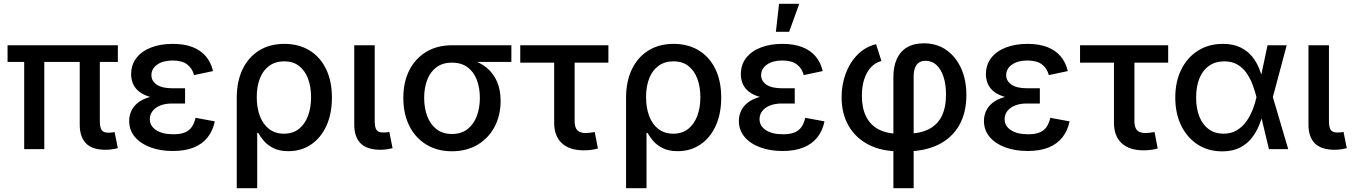

<svg xmlns="http://www.w3.org/2000/svg" viewBox="-20 -779 7066 1003"><path d="M530.8 3.4Q461.4 3.4 429 -30.3Q396.5 -64 396.5 -127.4V-514.2H501.5V-147Q501.5 -113.8 510.7 -99.9Q520 -85.9 546.4 -85.9Q558.6 -85.9 565.7 -86.7Q572.8 -87.4 578.6 -89.4L595.7 -4.9Q585 -2.4 568.1 0.5Q551.3 3.4 530.8 3.4ZM106.4 0V-514.2H211.4V0ZM19.5 -455.6V-542.5H595.7V-455.6Z M882.8 9.8Q817.9 9.8 766.1 -9.3Q714.4 -28.3 684.6 -63.7Q654.8 -99.1 654.8 -147.5Q654.8 -173.3 665.3 -197.8Q675.8 -222.2 699.7 -241.7Q723.6 -261.2 763.9 -272.7Q804.2 -284.2 863.3 -284.2H946.8V-238.3H878.9Q843.3 -238.3 817.1 -227.8Q791 -217.3 776.9 -198.7Q762.7 -180.2 762.7 -156.2Q762.7 -121.1 795.4 -99.4Q828.1 -77.6 885.7 -77.6Q922.9 -77.6 946 -87.4Q969.2 -97.2 982.2 -116.2Q995.1 -135.3 1001.5 -163.6L1102.1 -145Q1092.3 -96.7 1064.9 -61.8Q1037.6 -26.9 992.2 -8.5Q946.8 9.8 882.8 9.8ZM864.3 -261.2Q806.6 -261.2 768.1 -271.7Q729.5 -282.2 706.8 -300.5Q684.1 -318.8 674.6 -342.3Q665 -365.7 665 -390.6Q665 -440.9 692.9 -476.6Q720.7 -512.2 769.8 -531Q818.8 -549.8 882.3 -549.8Q942.4 -549.8 985.4 -533.2Q1028.3 -516.6 1055.2 -485.1Q1082 -453.6 1092.8 -407.7L993.7 -386.7Q984.4 -422.4 957.5 -442.6Q930.7 -462.9 881.8 -462.9Q831.1 -462.9 801 -441.4Q771 -419.9 771 -386.2Q771 -356 798.6 -336.9Q826.2 -317.9 879.9 -317.9H946.8V-261.2Z M1216.8 204.1V-268.1Q1216.8 -354 1247.3 -417.2Q1277.8 -480.5 1333.5 -515.1Q1389.2 -549.8 1465.3 -549.8Q1540.5 -549.8 1596.4 -515.9Q1652.3 -481.9 1683.1 -418.9Q1713.9 -356 1713.9 -269Q1713.9 -184.1 1684.8 -121.1Q1655.8 -58.1 1604.5 -23.7Q1553.2 10.7 1486.8 10.7Q1439 10.7 1407.7 -5.4Q1376.5 -21.5 1357.9 -43.7Q1339.4 -65.9 1329.1 -84.5H1323.7V204.1ZM1462.9 -80.6Q1509.8 -80.6 1541.3 -105.5Q1572.8 -130.4 1588.9 -173.3Q1605 -216.3 1605 -271.5Q1605 -325.2 1589.4 -367.4Q1573.7 -409.7 1542.7 -434.1Q1511.7 -458.5 1464.4 -458.5Q1418.9 -458.5 1386.7 -435.3Q1354.5 -412.1 1337.9 -370.1Q1321.3 -328.1 1321.3 -271.5Q1321.3 -215.3 1337.9 -172.1Q1354.5 -128.9 1386.2 -104.7Q1418 -80.6 1462.9 -80.6Z M1967.3 3.4Q1897.5 3.4 1864 -30Q1830.6 -63.5 1830.6 -127.4V-542.5H1937.5V-147.5Q1937.5 -114.3 1946.5 -100.6Q1955.6 -86.9 1981.9 -86.9Q1994.1 -86.9 2001 -87.6Q2007.8 -88.4 2013.7 -90.3L2030.8 -4.9Q2019.5 -2 2002.7 0.7Q1985.8 3.4 1967.3 3.4Z M2340.8 11.2Q2264.2 11.2 2207 -23.7Q2149.9 -58.6 2118.4 -121.3Q2086.9 -184.1 2086.9 -267.6Q2086.9 -350.6 2118.4 -412.4Q2149.9 -474.1 2207 -508.3Q2264.2 -542.5 2340.8 -542.5H2651.4V-455.6H2417L2340.8 -451.7Q2292 -451.7 2259.8 -427.5Q2227.5 -403.3 2211.7 -361.6Q2195.8 -319.8 2195.8 -267.6Q2195.8 -215.3 2211.7 -172.6Q2227.5 -129.9 2259.8 -104.5Q2292 -79.1 2340.8 -79.1Q2390.1 -79.1 2422.6 -104.7Q2455.1 -130.4 2470.9 -173.1Q2486.8 -215.8 2486.8 -267.6Q2486.8 -319.8 2470.9 -361.6Q2455.1 -403.3 2422.6 -427.5Q2390.1 -451.7 2340.8 -451.7V-480.5Q2397 -480.5 2443.6 -466.3Q2490.2 -452.1 2524.2 -423.6Q2558.1 -395 2576.7 -352.1Q2595.2 -309.1 2595.2 -251.5Q2595.2 -176.3 2563.7 -116.7Q2532.2 -57.1 2474.9 -22.9Q2417.5 11.2 2340.8 11.2Z M3029.8 6.3Q2955.1 6.3 2915 -31Q2875 -68.4 2875 -137.2V-451.7H2697.8V-542.5H3158.2V-451.7H2981.9V-146.5Q2981.9 -113.8 2995.4 -98.9Q3008.8 -84 3040.5 -84Q3049.8 -84 3063.2 -85.7Q3076.7 -87.4 3086.9 -89.4L3103.5 -3.4Q3087.4 1.5 3068.1 3.9Q3048.8 6.3 3029.8 6.3Z M3250.5 204.1V-268.1Q3250.5 -354 3281 -417.2Q3311.5 -480.5 3367.2 -515.1Q3422.9 -549.8 3499 -549.8Q3574.2 -549.8 3630.1 -515.9Q3686 -481.9 3716.8 -418.9Q3747.6 -356 3747.6 -269Q3747.6 -184.1 3718.5 -121.1Q3689.5 -58.1 3638.2 -23.7Q3586.9 10.7 3520.5 10.7Q3472.7 10.7 3441.4 -5.4Q3410.2 -21.5 3391.6 -43.7Q3373 -65.9 3362.8 -84.5H3357.4V204.1ZM3496.6 -80.6Q3543.5 -80.6 3575 -105.5Q3606.4 -130.4 3622.6 -173.3Q3638.7 -216.3 3638.7 -271.5Q3638.7 -325.2 3623 -367.4Q3607.4 -409.7 3576.4 -434.1Q3545.4 -458.5 3498 -458.5Q3452.6 -458.5 3420.4 -435.3Q3388.2 -412.1 3371.6 -370.1Q3355 -328.1 3355 -271.5Q3355 -215.3 3371.6 -172.1Q3388.2 -128.9 3419.9 -104.7Q3451.7 -80.6 3496.6 -80.6Z M4067.9 9.8Q4002.9 9.8 3951.2 -9.3Q3899.4 -28.3 3869.6 -63.7Q3839.8 -99.1 3839.8 -147.5Q3839.8 -173.3 3850.3 -197.8Q3860.8 -222.2 3884.8 -241.7Q3908.7 -261.2 3949 -272.7Q3989.3 -284.2 4048.3 -284.2H4131.8V-238.3H4064Q4028.3 -238.3 4002.2 -227.8Q3976.1 -217.3 3961.9 -198.7Q3947.8 -180.2 3947.8 -156.2Q3947.8 -121.1 3980.5 -99.4Q4013.2 -77.6 4070.8 -77.6Q4107.9 -77.6 4131.1 -87.4Q4154.3 -97.2 4167.2 -116.2Q4180.2 -135.3 4186.5 -163.6L4287.1 -145Q4277.3 -96.7 4250 -61.8Q4222.7 -26.9 4177.2 -8.5Q4131.8 9.8 4067.9 9.8ZM4049.3 -261.2Q3991.7 -261.2 3953.1 -271.7Q3914.6 -282.2 3891.8 -300.5Q3869.1 -318.8 3859.6 -342.3Q3850.1 -365.7 3850.1 -390.6Q3850.1 -440.9 3877.9 -476.6Q3905.8 -512.2 3954.8 -531Q4003.9 -549.8 4067.4 -549.8Q4127.4 -549.8 4170.4 -533.2Q4213.4 -516.6 4240.2 -485.1Q4267.1 -453.6 4277.8 -407.7L4178.7 -386.7Q4169.4 -422.4 4142.6 -442.6Q4115.7 -462.9 4066.9 -462.9Q4016.1 -462.9 3986.1 -441.4Q3956.1 -419.9 3956.1 -386.2Q3956.1 -356 3983.6 -336.9Q4011.2 -317.9 4064.9 -317.9H4131.8V-261.2ZM4033.2 -612.8 4049.8 -759.3H4155.3L4102.5 -612.8Z M4647 204.1V-376.5Q4647 -431.2 4664.8 -470.7Q4682.6 -510.3 4718 -531.5Q4753.4 -552.7 4806.6 -552.7Q4872.6 -552.7 4922.4 -518.6Q4972.2 -484.4 5000.2 -423.6Q5028.3 -362.8 5028.3 -282.7Q5028.3 -189.5 4990.2 -123.5Q4952.1 -57.6 4881.1 -22.9Q4810.1 11.7 4711.9 11.7H4678.7Q4585 11.7 4517.1 -23.4Q4449.2 -58.6 4412.8 -122.3Q4376.5 -186 4376.5 -271Q4376.5 -336.4 4397.9 -394.5Q4419.4 -452.6 4459.7 -493.4Q4500 -534.2 4556.6 -548.3L4584.5 -460.4Q4552.7 -452.1 4530 -427.7Q4507.3 -403.3 4494.9 -365.5Q4482.4 -327.6 4482.4 -278.8Q4482.4 -214.8 4504.4 -170.4Q4526.4 -126 4570.1 -103Q4613.8 -80.1 4678.7 -80.1H4711.9Q4781.7 -80.1 4828.6 -102.5Q4875.5 -125 4898.7 -170.7Q4921.9 -216.3 4921.9 -285.2Q4921.9 -336.9 4909.2 -376.7Q4896.5 -416.5 4872.6 -439Q4848.6 -461.4 4814.9 -461.4Q4793 -461.4 4779.1 -450.9Q4765.1 -440.4 4759 -421.9Q4752.9 -403.3 4752.9 -378.9V204.1Z M5348.1 9.8Q5283.2 9.8 5231.4 -9.3Q5179.7 -28.3 5149.9 -63.7Q5120.1 -99.1 5120.1 -147.5Q5120.1 -173.3 5130.6 -197.8Q5141.1 -222.2 5165 -241.7Q5189 -261.2 5229.2 -272.7Q5269.5 -284.2 5328.6 -284.2H5412.1V-238.3H5344.2Q5308.6 -238.3 5282.5 -227.8Q5256.3 -217.3 5242.2 -198.7Q5228 -180.2 5228 -156.2Q5228 -121.1 5260.7 -99.4Q5293.5 -77.6 5351.1 -77.6Q5388.2 -77.6 5411.4 -87.4Q5434.6 -97.2 5447.5 -116.2Q5460.4 -135.3 5466.8 -163.6L5567.4 -145Q5557.6 -96.7 5530.3 -61.8Q5502.9 -26.9 5457.5 -8.5Q5412.1 9.8 5348.1 9.8ZM5329.6 -261.2Q5272 -261.2 5233.4 -271.7Q5194.8 -282.2 5172.1 -300.5Q5149.4 -318.8 5139.9 -342.3Q5130.4 -365.7 5130.4 -390.6Q5130.4 -440.9 5158.2 -476.6Q5186 -512.2 5235.1 -531Q5284.2 -549.8 5347.7 -549.8Q5407.7 -549.8 5450.7 -533.2Q5493.7 -516.6 5520.5 -485.1Q5547.4 -453.6 5558.1 -407.7L5459 -386.7Q5449.7 -422.4 5422.9 -442.6Q5396 -462.9 5347.2 -462.9Q5296.4 -462.9 5266.4 -441.4Q5236.3 -419.9 5236.3 -386.2Q5236.3 -356 5263.9 -336.9Q5291.5 -317.9 5345.2 -317.9H5412.1V-261.2Z M5954.1 6.3Q5879.4 6.3 5839.4 -31Q5799.3 -68.4 5799.3 -137.2V-451.7H5622.1V-542.5H6082.5V-451.7H5906.2V-146.5Q5906.2 -113.8 5919.7 -98.9Q5933.1 -84 5964.8 -84Q5974.1 -84 5987.5 -85.7Q6001 -87.4 6011.2 -89.4L6027.8 -3.4Q6011.7 1.5 5992.4 3.9Q5973.1 6.3 5954.1 6.3Z M6364.7 11.7Q6292 11.7 6236.8 -23.9Q6181.6 -59.6 6150.6 -123Q6119.6 -186.5 6119.6 -269Q6119.6 -352.5 6150.9 -415.8Q6182.1 -479 6238.3 -514.4Q6294.4 -549.8 6367.7 -549.8Q6421.9 -549.8 6459.5 -531.5Q6497.1 -513.2 6521 -483.6Q6544.9 -454.1 6558.6 -418.9Q6572.3 -383.8 6578.6 -350.6H6614.7L6628.9 -273.4L6709.5 0H6608.9L6543.5 -272.9Q6536.1 -302.2 6524.4 -334.2Q6512.7 -366.2 6493.7 -394.8Q6474.6 -423.3 6445.6 -440.9Q6416.5 -458.5 6375.5 -458.5Q6330.1 -458.5 6296.9 -435.8Q6263.7 -413.1 6246.1 -370.6Q6228.5 -328.1 6228.5 -269Q6228.5 -211.4 6245.8 -168.9Q6263.2 -126.5 6295.2 -103.5Q6327.1 -80.6 6371.1 -80.6Q6411.6 -80.6 6441.4 -98.6Q6471.2 -116.7 6491.7 -146Q6512.2 -175.3 6524.7 -208Q6537.1 -240.7 6543.5 -270L6601.6 -542.5H6701.7L6628.9 -270L6614.7 -195.3H6581.1Q6572.8 -162.6 6558.3 -126.5Q6543.9 -90.3 6519.8 -59.1Q6495.6 -27.8 6457.8 -8.1Q6419.9 11.7 6364.7 11.7Z M6952.1 3.4Q6882.3 3.4 6848.9 -30Q6815.4 -63.5 6815.4 -127.4V-542.5H6922.4V-147.5Q6922.4 -114.3 6931.4 -100.6Q6940.4 -86.9 6966.8 -86.9Q6979 -86.9 6985.8 -87.6Q6992.7 -88.4 6998.5 -90.3L7015.6 -4.9Q7004.4 -2 6987.5 0.7Q6970.7 3.4 6952.1 3.4Z"/></svg>

Font: Inter 16pt Medium
Style: Regular
Weight: 500
Version: Version 4.001;git-66647c0bb